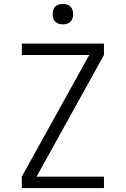

<svg xmlns="http://www.w3.org/2000/svg" viewBox="-20 -957 640 977"><path d="M91 0V-58L434 -677H91V-735H509V-677L166 -58H509V0ZM300 -833Q289 -833 279 -836Q269 -839 261.5 -846.5Q254 -854 251 -864Q248 -874 248 -885Q248 -896 251 -906Q254 -916 261.5 -923.5Q269 -931 279 -934Q289 -937 300 -937Q311 -937 321 -934Q331 -931 338.5 -923.5Q346 -916 349 -906Q352 -896 352 -885Q352 -874 349 -864Q346 -854 338.5 -846.5Q331 -839 321 -836Q311 -833 300 -833Z"/></svg>

Font: Iosevka Custom Light Extended
Style: Regular
Weight: 300
Width: 7
Monospace: yes
Designer: Belleve Invis
Foundry: Belleve Invis
Version: Version 11.2.4; ttfautohint (v1.8.4)